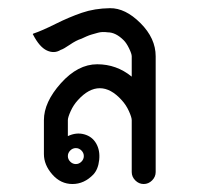

<svg xmlns="http://www.w3.org/2000/svg" viewBox="-20 -461 500 481"><path d="M184 -84Q178 -90 170 -90Q162 -90 156 -84Q150 -78 150 -70Q150 -62 156 -56Q162 -50 170 -50Q178 -50 184 -56Q190 -62 190 -70Q190 -78 184 -84ZM370 -320V-30Q370 -18 361 -9Q352 0 340 0Q328 0 319 -9Q310 -18 310 -30V-160Q310 -167 303 -182.5Q296 -198 285 -210Q258 -240 230 -240Q202 -240 175 -210Q164 -198 157 -182.5Q150 -167 150 -160V-120Q171 -130 191 -124.5Q211 -119 221 -101.5Q231 -84 228.5 -60.5Q226 -37 214 -24Q191 0 161.5 0Q132 0 111 -24Q90 -48 90 -75V-160Q90 -205 132.5 -252.5Q175 -300 223.5 -300Q272 -300 310 -269V-320Q310 -326 303.5 -339.5Q297 -353 290 -360Q270 -380 250 -380Q236 -382 225.5 -379Q215 -376 209.5 -374.5Q204 -373 196 -369.5Q188 -366 184 -364Q171 -360 155 -349Q139 -338 132 -336Q116 -326 97.5 -334.5Q79 -343 63 -374Q61 -376 64 -377Q85 -384 119 -401Q153 -418 185 -429Q217 -440 255.5 -440.5Q294 -441 332 -403Q370 -365 370 -320Z"/></svg>

Font: SOV_Station
Style: Book
Weight: 400
Version: Version 1.00